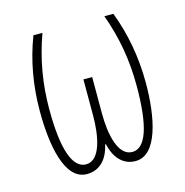

<svg xmlns="http://www.w3.org/2000/svg" viewBox="-86 -608 672 698"><g transform="rotate(-15 250.5 -259.0)"><path d="M158 10C205 10 237 -22 249 -77H252C264 -23 295 10 341 10C424 10 450 -128 450 -255C450 -353 433 -443 401 -528H367C400 -437 415 -349 415 -253C415 -102 389 -25 338 -25C284 -25 267 -111 267 -189V-326H234V-189C234 -113 218 -25 164 -25C113 -25 86 -102 86 -253C86 -348 101 -437 134 -528H100C67 -442 51 -351 51 -255C51 -128 74 10 158 10Z"/></g></svg>

Font: Kathrein 37 Thin Condensed
Style: Regular
Weight: 250
Width: 3
Designer: Lazydogs Typefoundry, based on Open Sans by Ascender Corporation
Foundry: Lazydogs Typefoundry
Version: Version 1.003;PS 001.003;hotconv 1.0.88;makeotf.lib2.5.64775